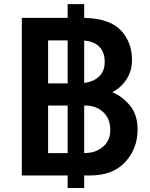

<svg xmlns="http://www.w3.org/2000/svg" viewBox="-20 -860 736 941"><path d="M392.6 -342.8V-109.4L405.3 -110.4Q452.1 -112.3 486.3 -142.1Q520.5 -171.9 520.5 -223.6Q520.5 -277.3 487.3 -309.1Q454.1 -340.8 403.3 -342.8ZM392.6 -661.1V-454.1H394.5Q437.5 -459 465.3 -484.9Q493.2 -510.7 493.2 -556.6Q493.2 -603.5 467.3 -630.4Q441.4 -657.2 392.6 -661.1ZM311.5 -342.8H215.8V-109.4H311.5ZM311.5 -662.1H215.8V-451.2H311.5ZM86.9 0V-772.5H311.5V-839.8H392.6V-772.5Q517.6 -769.5 572.3 -711.4Q627 -653.3 627 -565.4Q627 -513.7 600.6 -472.2Q574.2 -430.7 530.3 -408.2Q578.1 -388.7 616.2 -343.8Q654.3 -298.8 654.3 -224.6Q654.3 -131.8 593.8 -65.9Q533.2 0 420.9 0H392.6V61.5H311.5V0Z"/></svg>

Font: Gothic A1
Style: Bold
Weight: 700
Version: Version 2.50